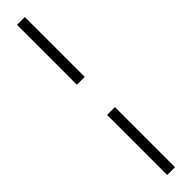

<svg xmlns="http://www.w3.org/2000/svg" viewBox="-353 -742 904 904"><g transform="rotate(-45 99.0 -290.0)"><path d="M125 -391H73V-790H125ZM73 -190H125V210H73Z"/></g></svg>

Font: Georama Light
Style: Regular
Weight: 300
Designer: Jean-Baptiste Levee
Foundry: Production Type
Version: Version 1.000